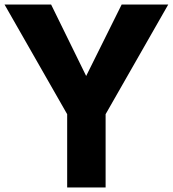

<svg xmlns="http://www.w3.org/2000/svg" viewBox="-35 -829 764 849"><path d="M503 -809H709L432 -324V0H262V-324L-15 -809H191L346 -493Z"/></svg>

Font: Neutral Face
Style: Bold
Weight: 700
Designer: Vadym Aksieiev
Version: Version 1.039;Fontself Maker 3.5.7